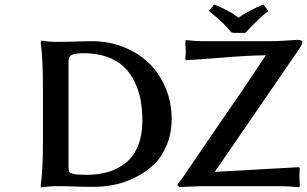

<svg xmlns="http://www.w3.org/2000/svg" viewBox="-20 -832 1371 858"><path d="M368.2 -50.8Q422.4 -50.8 466.3 -64.5Q510.3 -78.1 544.4 -106.4Q578.6 -134.8 597.4 -182.1Q616.2 -229.5 616.2 -293Q616.2 -342.3 608.4 -384.8Q600.6 -427.2 581.5 -466.6Q562.5 -505.9 533.2 -533.7Q503.9 -561.5 458.3 -577.9Q412.6 -594.2 354 -594.2Q319.8 -594.2 303 -587.4Q286.1 -580.6 286.1 -559.1V-85.9Q286.1 -69.8 289.8 -63.7Q293.5 -57.6 310.5 -54.2Q327.6 -50.8 368.2 -50.8ZM229 -645Q284.2 -645 308.1 -646Q357.9 -647.9 391.1 -647.9Q465.8 -647.9 531.5 -622.1Q597.2 -596.2 644.5 -550.8Q691.9 -505.4 719.5 -440.4Q747.1 -375.5 747.1 -300.8Q747.1 -236.3 725.1 -183.6Q703.1 -130.9 667.7 -96.9Q632.3 -63 585.9 -39.8Q539.6 -16.6 492.9 -6.8Q446.3 2.9 398.9 2.9Q344.7 2.9 298.8 1Q278.8 0 229 0Q214.4 0 197.8 1.5Q181.2 2.9 171.9 4.4L163.1 5.9L162.1 -5.9Q171.9 -72.3 171.9 -202.1V-442.9Q171.9 -568.8 162.1 -639.2L164.1 -650.9Q196.8 -645 229 -645ZM939.9 -64 1317.9 -85 1319.8 -75.2Q1317.9 -59.6 1317.9 -43Q1317.9 -33.2 1319.8 -4.9L1317.9 4.9Q1272.9 0 1232.9 0H875L780.8 3.9L772 -5.9Q774.4 -8.8 782.2 -19.3Q790 -29.8 793 -33.2H792Q793.5 -36.1 796.9 -40Q800.3 -43.9 800.8 -44.9Q999 -336.4 1058.1 -420.9Q1108.9 -496.6 1150.9 -559.6Q1167.5 -584.5 1168 -585Q1097.2 -585 939 -571.8Q857.9 -565.4 810.1 -563L808.1 -573.2Q810.1 -588.9 810.1 -605Q810.1 -614.7 808.1 -643.1L810.1 -652.8Q855 -647.9 884.8 -647.9H1185.1Q1206.1 -647.9 1250.5 -650.1Q1294.9 -652.3 1308.1 -653.8Q1331.1 -653.8 1331.1 -643.1Q1331.1 -631.3 1298.8 -586.9Q1265.6 -539.1 1137.2 -351.3Q1008.8 -163.6 939.9 -64ZM1025.9 -685.1 1014.2 -687Q980.5 -730 913.1 -783.2L937 -812Q1003.9 -785.6 1045.9 -752.9Q1091.8 -785.6 1157.2 -812L1179.2 -783.2Q1133.3 -747.1 1076.2 -685.1Z"/></svg>

Font: Linear Smooth
Style: Bold
Weight: 700
Designer: Philipp H. Poll, Flanker
Foundry: Philipp H. Poll, reworked by Flanker
Version: Version 1.061 | FøM Fix